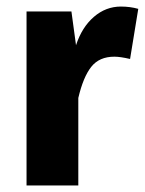

<svg xmlns="http://www.w3.org/2000/svg" viewBox="-20 -566 442 586"><path d="M402 -539 377 -386Q347 -393 329 -393Q283 -393 258.5 -362Q234 -331 219 -267V0H61V-531H198L212 -428Q230 -483 266.5 -514.5Q303 -546 349 -546Q377 -546 402 -539Z"/></svg>

Font: FiraGOUPP
Style: Bold
Weight: 700
Designer: bBox Type
Foundry: bBox Type GmbH
Version: Version 1.001